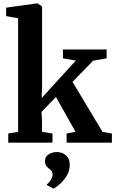

<svg xmlns="http://www.w3.org/2000/svg" viewBox="-20 -839 678 1129"><path d="M28.5 0V-54L86.5 -64V-731.5L16 -744.5V-794L196.5 -819H201L227.5 -800.5V-322.5L225 -262.5L426 -483L350 -496V-548H607V-496L527.5 -482L406.5 -357.5L583 -63.5L638 -54V0H372L371.5 -54L424 -64L309 -268.5L224 -181L227 -131.5V-64L288.5 -54V0ZM390 131.5Q390 164.5 373.2 192.8Q356.5 221 334.5 241Q312.5 261 296 270H294.5L257 250.5L255.5 244Q269 237 279 218.8Q289 200.5 289 188.5Q289 173 282.5 165.5Q276 158 267.5 152Q259 146 251.8 136.2Q244.5 126.5 244.5 109Q244.5 89 256 77.2Q267.5 65.5 283.2 60.2Q299 55 310 55H313Q347 55 368.8 75.2Q390.5 95.5 390 131.5Z"/></svg>

Font: Merriweather 36pt
Style: Bold
Weight: 700
Designer: Eben Sorkin
Foundry: Eben Sorkin
Version: Version 2.100